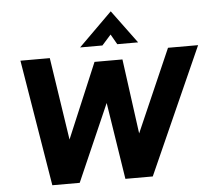

<svg xmlns="http://www.w3.org/2000/svg" viewBox="-60 -990 1171 1055"><g transform="rotate(-5 525.5 -462.0)"><path d="M186 0 71 -697H233L302 -242L476 -655H630L686 -242L885 -697H1051L740 0H589L516 -468H542L337 0ZM404 -741 589 -924 724 -741H609L577 -797L527 -741Z"/></g></svg>

Font: Hanken Grotesk Black
Style: Italic
Weight: 900
Italic angle: -8°
Designer: Alfredo Marco Pradil
Foundry: Hanken Design Co.
Version: Version 3.013